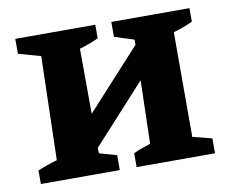

<svg xmlns="http://www.w3.org/2000/svg" viewBox="-64 -616 839 697"><g transform="rotate(-10 355.5 -267.5)"><path d="M33 0V-50Q50 -57 67 -63Q84 -69 105 -75L115 -457L33 -480V-535H328V-485Q313 -478 294.5 -471Q276 -464 258 -459L259 -219L459 -438V-457L387 -480V-535H675V-485Q640 -469 604 -459V-73L675 -55V0H386V-51Q402 -59 417 -64Q432 -69 449 -75L455 -308L259 -93L260 -73L324 -55V0Z"/></g></svg>

Font: Piazzolla SC
Style: Bold
Weight: 700
Designer: Juan Pablo del Peral
Foundry: Huerta Tipografica
Version: Version 1.330